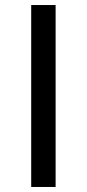

<svg xmlns="http://www.w3.org/2000/svg" viewBox="-20 -743 345 763"><path d="M104 -723H201V0H104Z"/></svg>

Font: Josefin Sans Thin
Style: Regular
Weight: 400
Version: Version 2.000